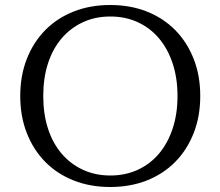

<svg xmlns="http://www.w3.org/2000/svg" viewBox="-20 -734 878 768"><path d="M421 -714Q501 -714 567 -688Q633 -662 680.5 -614Q728 -566 754.5 -499Q781 -432 781 -350Q781 -268 754.5 -201Q728 -134 680.5 -86Q633 -38 567 -12Q501 14 421 14Q341 14 275 -12Q209 -38 161.5 -86Q114 -134 87.5 -201Q61 -268 61 -350Q61 -432 87.5 -499Q114 -566 161.5 -614Q209 -662 275 -688Q341 -714 421 -714ZM421 -32Q482 -32 531.5 -55Q581 -78 616 -119.5Q651 -161 670.5 -219.5Q690 -278 690 -350Q690 -422 670.5 -480.5Q651 -539 616 -580.5Q581 -622 531.5 -645Q482 -668 421 -668Q361 -668 311.5 -645Q262 -622 226.5 -580.5Q191 -539 172 -480.5Q153 -422 153 -350Q153 -278 172 -219.5Q191 -161 226.5 -119.5Q262 -78 311.5 -55Q361 -32 421 -32Z"/></svg>

Font: Constantine
Style: Regular
Weight: 400
Designer: Dukom Design
Version: Version 1.001;PS 001.001;hotconv 1.0.56;makeotf.lib2.0.21325